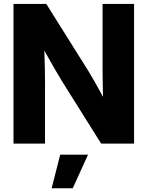

<svg xmlns="http://www.w3.org/2000/svg" viewBox="-20 -748 769 1000"><path d="M50.3 0H214.4V-318.8C214.4 -349.6 213.9 -410.6 210.9 -484.4C250.5 -413.1 286.1 -352.1 307.1 -318.4L506.8 0H678.2V-727.5H514.2V-392.1C514.2 -360.4 515.1 -300.8 516.6 -243.7C488.3 -295.9 457.5 -350.6 440.4 -377.9L221.2 -727.5H50.3ZM249 232.4H358.9L438.5 57.6H293.5Z"/></svg>

Font: Raveo Display
Style: Bold
Weight: 700
Designer: Jakub Foglar, Rasmus Andersson (Inter)
Foundry: Jakubfoglar.com
Version: Version 1.100;Glyphs 3.2.3 (3260)